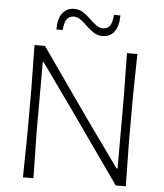

<svg xmlns="http://www.w3.org/2000/svg" viewBox="-61 -978 879 1031"><g transform="rotate(5 379.0 -462.5)"><path d="M101.5 0Q102.5 -60 103.2 -115.8Q104 -171.5 105 -237V-475Q104 -541 103.2 -596.8Q102.5 -652.5 101.5 -713H158Q227.5 -613.5 293.2 -520Q359 -426.5 422.5 -336L598 -91H603.5V-475Q602 -541 601.5 -596.8Q601 -652.5 600 -713H656Q655 -652.5 654 -596.8Q653 -541 652 -475V-237Q653 -171.5 654 -116Q655 -60.5 656 0H601.5Q542.5 -83.5 477.5 -175.8Q412.5 -268 334.5 -379L158.5 -625.5H153.5V-237Q155 -171.5 156 -116Q157 -60.5 158 0ZM461 -793Q434 -793 413 -806.5Q392 -820 374 -837.8Q356 -855.5 338 -869.2Q320 -883 298.5 -884Q273 -882.5 260.5 -864.5Q248 -846.5 245.5 -806.5H211Q211 -864 234 -894.5Q257 -925 297.5 -925Q324.5 -925 345.5 -911.5Q366.5 -898 384.5 -880.2Q402.5 -862.5 420.5 -848.8Q438.5 -835 459.5 -834Q486 -835.5 497.5 -853.5Q509 -871.5 512.5 -911.5H547Q547 -854 524.2 -823.5Q501.5 -793 461 -793Z"/></g></svg>

Font: Commissioner Loud ExtraLight
Style: Regular
Weight: 200
Designer: Kostas Bartsokas
Foundry: Kostas Bartsokas
Version: Version 1.000; ttfautohint (v1.8.3)